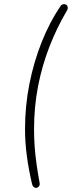

<svg xmlns="http://www.w3.org/2000/svg" viewBox="-20 -731 350 936"><path d="M136 165Q120 97 111 30.5Q102 -36 102 -102Q102 -215 123.5 -322.5Q145 -430 183.5 -526.5Q222 -623 274 -700Q280 -709 288 -710.5Q296 -712 302 -708.5Q308 -705 310 -697Q312 -689 306 -679Q257 -596 221 -503.5Q185 -411 165.5 -310.5Q146 -210 146 -100Q146 -59 149 -16Q152 27 158.5 71.5Q165 116 173 160Q175 170 170.5 176.5Q166 183 159 184.5Q152 186 145.5 181.5Q139 177 136 165Z"/></svg>

Font: Nunito ExtraLight
Style: Italic
Weight: 200
Italic angle: -9°
Designer: Vernon Adams
Foundry: Vernon Adams
Version: Version 3.602